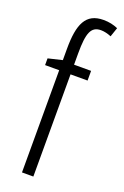

<svg xmlns="http://www.w3.org/2000/svg" viewBox="-149 -811 553 858"><g transform="rotate(20 128.0 -382.5)"><path d="M212 -486V-532H131V-586C131 -683 145 -718 192 -718C207 -718 224 -714 241 -707L256 -751C235 -760 214 -765 187 -765C103 -765 77 -705 77 -588V-534L10 -518V-486H77V0H131V-486Z"/></g></svg>

Font: Noto Sans Arabic ExtCond Light
Style: Regular
Weight: 300
Width: 2
Designer: Monotype Design Team, Nadine Chahine, Nizar Qandah and Khaled Hosny
Foundry: Monotype Imaging Inc.
Version: Version 2.012